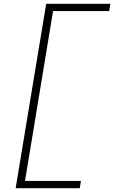

<svg xmlns="http://www.w3.org/2000/svg" viewBox="-20 -843 640 1006"><path d="M62 143 222 -823H558L552 -785H258L111 105H404L398 143Z"/></svg>

Font: Iosevka Curly Slab XLtExObl
Style: Regular
Weight: 200
Width: 7
Italic angle: -9°
Monospace: yes
Designer: Belleve Invis
Foundry: Belleve Invis
Version: Version 11.0.0; ttfautohint (v1.8.3)